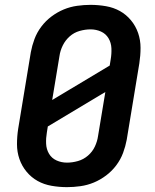

<svg xmlns="http://www.w3.org/2000/svg" viewBox="-20 -763 640 791"><path d="M256 8Q224 8 192.5 2.5Q161 -3 135 -17.5Q109 -32 89.5 -55.5Q70 -79 60 -108Q50 -137 50 -169Q50 -201 55 -233L107 -548Q112 -575 122 -602Q132 -629 150 -653Q168 -677 192 -695Q216 -713 242.5 -724Q269 -735 297.5 -739Q326 -743 353 -743Q385 -743 416.5 -737.5Q448 -732 474 -717.5Q500 -703 519.5 -679.5Q539 -656 549 -627Q559 -598 559 -566Q559 -534 554 -502L502 -187Q497 -160 487 -133Q477 -106 459 -82Q441 -58 417 -40Q393 -22 366.5 -11Q340 0 311.5 4Q283 8 256 8ZM195 -351 432 -493 436 -518Q440 -541 439 -564Q438 -587 427 -605.5Q416 -624 396 -633Q376 -642 353 -642Q331 -642 308 -635.5Q285 -629 267 -613Q249 -597 238.5 -575.5Q228 -554 225 -532ZM256 -93Q278 -93 301 -99.5Q324 -106 342.5 -122Q361 -138 371 -159.5Q381 -181 384 -203L414 -384L177 -242L173 -217Q169 -194 170 -171Q171 -148 182 -129.5Q193 -111 213 -102Q233 -93 256 -93Z"/></svg>

Font: Iosevka Extended
Style: Bold Italic
Weight: 700
Width: 7
Italic angle: -9°
Monospace: yes
Designer: Belleve Invis
Foundry: Belleve Invis
Version: Version 32.5.0; ttfautohint (v1.8.4)